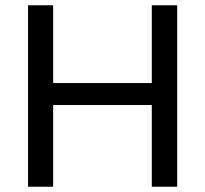

<svg xmlns="http://www.w3.org/2000/svg" viewBox="-20 -706 776 726"><path d="M86 0V-686H181V-392H554V-686H650V0H554V-309H181V0Z"/></svg>

Font: Archivo
Style: Regular
Weight: 400
Designer: Hector Gatti
Foundry: Omnibus-Type
Version: Version 2.001